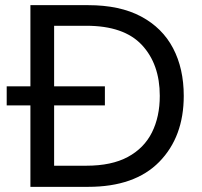

<svg xmlns="http://www.w3.org/2000/svg" viewBox="-20 -725 782 745"><path d="M6 0ZM6 0ZM322 0H98V-316H6V-390H98V-705H322Q445 -705 527.5 -661Q610 -617 651.5 -538Q693 -459 693 -353Q693 -194 598 -97Q503 0 322 0ZM315 -82Q413 -82 476 -116Q539 -150 569.5 -211Q600 -272 600 -353Q600 -476 530.5 -550.5Q461 -625 315 -625H190V-390H387V-316H190V-82Z"/></svg>

Font: Ulagadi Sans
Style: Regular
Weight: 400
Designer: Ninad Kale (Devanagari), Jonny Pinhorn (Latin)
Foundry: Indian Type Foundry
Version: Version 3.01;March 29, 2020;FontCreator 12.0.0.2522 64-bit; 